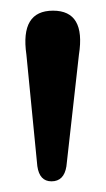

<svg xmlns="http://www.w3.org/2000/svg" viewBox="-20 -796 198 360"><path d="M76.5 -456Q54 -456 50 -484.5L29.5 -693.5Q17.5 -776 79.5 -776Q141 -776 128 -693.5L104.5 -484Q100 -456 76.5 -456Z"/></svg>

Font: Fraunces 9pt S050
Style: Regular
Weight: 400
Version: Version 1.000; ttfautohint (v1.8.3)